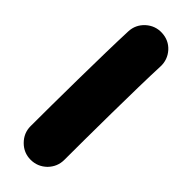

<svg xmlns="http://www.w3.org/2000/svg" viewBox="-221 -574 674 674"><g transform="rotate(45 116.0 -237.5)"><path d="M123.5 -557.6C100.6 -558.6 80.6 -551.3 63.5 -536.1C46.4 -520.5 37.1 -501 36.1 -478C31.2 -360.4 28.8 -102.1 28.8 0C28.8 22.9 37.1 42.5 53.7 59.1C69.8 75.2 89.4 83.5 112.3 83.5C135.3 83.5 155.3 75.2 171.9 59.1C188 42.5 196.3 22.9 196.3 0C196.3 -99.6 198.2 -360.8 203.1 -470.2C204.1 -493.2 196.8 -513.7 181.6 -530.8C166 -547.9 146.5 -556.6 123.5 -557.6Z"/></g></svg>

Font: Mikhak Black
Style: Regular
Weight: 900
Designer: Amin Abedi
Version: Version 3.2